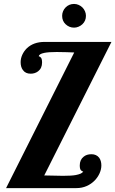

<svg xmlns="http://www.w3.org/2000/svg" viewBox="-20 -965 592 985"><path d="M316.4 -840.8Q298.8 -857.4 298.8 -883.8Q298.8 -896 303.5 -907.2Q308.1 -918.5 316.4 -926.8Q334.5 -944.8 359.9 -944.8Q372.1 -944.8 383.3 -939.9Q394.5 -935.1 402.8 -926.8Q411.1 -918.5 416 -907.2Q420.9 -896 420.9 -883.8Q420.9 -857.9 402.8 -840.8Q394 -832.5 382.8 -827.9Q371.6 -823.2 359.9 -823.2Q335 -823.2 316.4 -840.8ZM360.8 -695.8Q345.7 -695.8 321.3 -697.3Q289.1 -698.2 271 -698.2Q229.5 -698.2 207.5 -693.8Q179.2 -688 179.2 -675.8Q184.6 -675.8 190.4 -668.9Q195.8 -662.1 195.8 -644Q195.8 -614.7 175.3 -599.1Q159.2 -586.9 137.2 -586.9Q110.4 -586.9 97.2 -606Q85.9 -621.1 85.9 -646Q85.9 -665 94.2 -683.6Q102.5 -702.1 117.7 -717.3Q151.9 -750 209 -750H551.8L207 -64.9Q218.8 -64.9 252.9 -64Q287.1 -63 303.2 -63Q347.2 -63 368.2 -66.9Q383.3 -69.8 393.1 -74Q402.8 -78.1 407.2 -85Q401.9 -85 395.5 -91.3Q389.2 -97.7 389.2 -116.2Q389.2 -145.5 409.2 -161.1Q424.3 -173.8 449.2 -173.8Q474.6 -173.8 488.8 -155.8Q500 -140.1 500 -116.2Q500 -96.7 491 -76.2Q481.9 -55.7 465.8 -39.1Q448.2 -21 424.3 -10.5Q400.4 0 372.1 0H11.2Z"/></svg>

Font: Pattaya
Style: Regular
Weight: 400
Designer: Pablo Impallari / Thai characters Designed by Thanarat Vachiruckul and Suppakit Chalermlarp
Foundry: Pablo Impallari
Version: Version 2.000